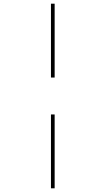

<svg xmlns="http://www.w3.org/2000/svg" viewBox="-20 -780 572 1040"><path d="M256 -360V-760H276V-360ZM256 240V-160H276V240Z"/></svg>

Font: Noto Serif Display SemiCondensed Extra
Style: Regular
Weight: 800
Width: 4
Designer: Monotype Design Team
Foundry: Monotype Imaging Inc.
Version: Version 1.900